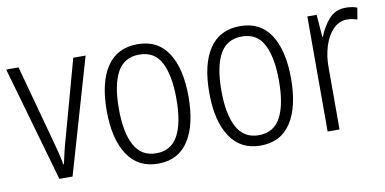

<svg xmlns="http://www.w3.org/2000/svg" viewBox="-59 -703 1754 874"><g transform="rotate(-10 818.5 -266.0)"><path d="M155 0 3 -532H60L155 -183Q163 -153 171 -122.5Q179 -92 184 -62H187Q192 -86 199 -115.5Q206 -145 215 -176L313 -532H370L216 0Z M799 -267Q799 -136 751.5 -63Q704 10 610 10Q518 10 469.5 -63.5Q421 -137 421 -267Q421 -399 469 -470.5Q517 -542 611 -542Q705 -542 752 -469Q799 -396 799 -267ZM477 -267Q477 -157 509.5 -97.5Q542 -38 610 -38Q679 -38 711 -96.5Q743 -155 743 -267Q743 -373 712.5 -433.5Q682 -494 611 -494Q541 -494 509 -435.5Q477 -377 477 -267Z M1273 -267Q1273 -136 1225.5 -63Q1178 10 1084 10Q992 10 943.5 -63.5Q895 -137 895 -267Q895 -399 943 -470.5Q991 -542 1085 -542Q1179 -542 1226 -469Q1273 -396 1273 -267ZM951 -267Q951 -157 983.5 -97.5Q1016 -38 1084 -38Q1153 -38 1185 -96.5Q1217 -155 1217 -267Q1217 -373 1186.5 -433.5Q1156 -494 1085 -494Q1015 -494 983 -435.5Q951 -377 951 -267Z M1573 -541Q1586 -541 1600 -539Q1614 -537 1626 -532L1617 -479Q1607 -482 1595 -484.5Q1583 -487 1570 -487Q1533 -487 1505.5 -458.5Q1478 -430 1463.5 -383.5Q1449 -337 1450 -282V0H1395V-532H1438L1446 -429H1449Q1465 -472 1495 -506.5Q1525 -541 1573 -541Z"/></g></svg>

Font: Noto Sans Lao UI Cond Light
Style: Regular
Weight: 300
Width: 3
Designer: Monotype Design Team
Foundry: Monotype Imaging Inc.
Version: Version 2.000; ttfautohint (v1.8.4.7-5d5b)